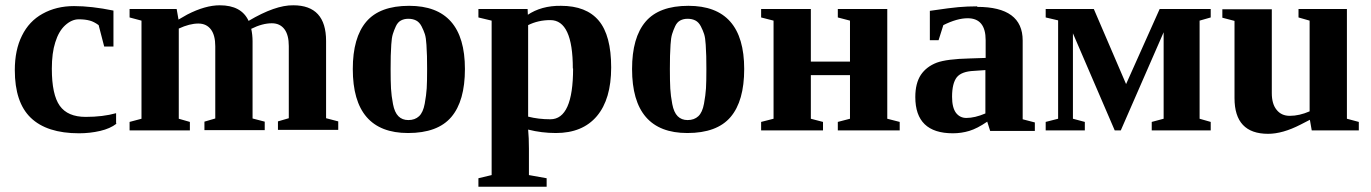

<svg xmlns="http://www.w3.org/2000/svg" viewBox="-20 -493 5185 726"><path d="M419 -28 420 -25Q397 -7 359 2Q320 11 279 11Q157 11 96 -48Q36 -106 36 -228Q36 -304 63 -358Q90 -413 141 -441Q193 -470 260 -470Q326 -470 409 -453V-317H374L353 -398Q335 -411 320 -415Q302 -420 278 -420Q251 -420 226 -397Q202 -375 189 -333Q176 -293 176 -233Q176 -135 206 -93Q236 -51 304 -51Q369 -51 419 -65Z M655 -419 688 -438Q756 -473 811 -473Q893 -473 920 -414Q1021 -474 1089 -473Q1213 -473 1213 -338V-46L1259 -34V-2H1031V-34L1072 -46V-319Q1072 -360 1056 -382Q1039 -405 1008 -405Q972 -405 930 -384Q935 -361 935 -337V-45L981 -33V-1H753V-33L794 -45V-318Q794 -359 778 -381Q761 -404 730 -404Q697 -404 656 -385V-44L698 -32V0H470V-32L515 -44V-415L470 -427V-459H648Z M1527 -471Q1738 -471 1738 -232Q1738 -111 1686.5 -50.5Q1635 10 1523 10Q1314 10 1314 -232Q1314 -351 1365 -411Q1416 -471 1527 -471ZM1595 -232Q1595 -264 1594.5 -280.5Q1594 -297 1592.5 -323.5Q1591 -350 1586.5 -364Q1582 -378 1574 -393.5Q1566 -409 1553.5 -415.5Q1541 -422 1524 -422Q1508 -422 1496 -415.5Q1484 -409 1477 -394Q1470 -379 1465.5 -364.5Q1461 -350 1459.5 -324.5Q1458 -299 1457.5 -281.5Q1457 -264 1457 -232Q1457 -185 1458.5 -158Q1460 -131 1466 -99.5Q1472 -68 1486.5 -53.5Q1501 -39 1524 -39Q1549 -39 1564.5 -53.5Q1580 -68 1586 -101Q1592 -134 1593.5 -159Q1595 -184 1595 -232Z M1976 -436H1974Q2027 -472 2101 -471Q2197 -471 2244 -415Q2291 -359 2291 -238Q2291 -118 2237 -54Q2183 10 2082 10Q2028 10 1977 -3Q1980 28 1980 69V169L2047 181V213H1789V181L1839 169V-415L1789 -427V-459H1975ZM2147 -234H2146Q2146 -417 2061 -417Q2015 -417 1977 -398V-52Q2016 -42 2061 -42Q2147 -42 2147 -234Z M2583 -471Q2794 -471 2794 -232Q2794 -111 2742.5 -50.5Q2691 10 2579 10Q2370 10 2370 -232Q2370 -351 2421 -411Q2472 -471 2583 -471ZM2651 -232Q2651 -264 2650.5 -280.5Q2650 -297 2648.5 -323.5Q2647 -350 2642.5 -364Q2638 -378 2630 -393.5Q2622 -409 2609.5 -415.5Q2597 -422 2580 -422Q2564 -422 2552 -415.5Q2540 -409 2533 -394Q2526 -379 2521.5 -364.5Q2517 -350 2515.5 -324.5Q2514 -299 2513.5 -281.5Q2513 -264 2513 -232Q2513 -185 2514.5 -158Q2516 -131 2522 -99.5Q2528 -68 2542.5 -53.5Q2557 -39 2580 -39Q2605 -39 2620.5 -53.5Q2636 -68 2642 -101Q2648 -134 2649.5 -159Q2651 -184 2651 -232Z M3194 -209H3046V-44L3092 -32V0H2858V-32L2905 -44V-415L2858 -427V-459H3046V-415V-260H3194V-415L3148 -427V-459H3335V-415V-44L3382 -32V0H3148V-32L3194 -44Z M3675 -469V-467Q3847 -467 3847 -340V-42L3893 -30V2H3724L3713 -33Q3675 -7 3645 2Q3615 11 3583 11Q3441 11 3441 -126Q3441 -178 3462 -210Q3483 -241 3522 -256Q3560 -270 3647 -272L3707 -274V-341Q3707 -424 3639 -424Q3599 -424 3547 -398L3529 -341H3496V-452Q3578 -464 3604 -466Q3638 -469 3675 -469ZM3706 -228 3663 -225Q3616 -223 3598 -201Q3580 -178 3580 -127Q3580 -86 3595 -66Q3610 -47 3634 -47Q3666 -47 3706 -64Z M4218 0H4195L4037 -367V-44L4082 -32V0H3934V-32L3981 -44V-416L3934 -427V-459H4116L4238 -175L4365 -459H4558V-427L4516 -415V-44L4558 -32V0H4335V-32L4380 -44V-371Z M4933 -40 4898 -22Q4830 13 4775 13Q4648 13 4648 -122V-414L4602 -426V-458H4789V-141Q4789 -100 4807 -78Q4825 -55 4857 -55Q4893 -55 4932 -72V-415L4890 -427V-459H5073V-44L5118 -32V0H4940Z"/></svg>

Font: Libra Serif Modern
Style: Bold
Weight: 700
Designer: Stefan Peev, Context Ltd
Foundry: Ascender Corporation
Version: Version 1.000